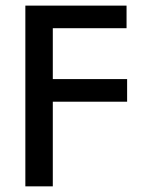

<svg xmlns="http://www.w3.org/2000/svg" viewBox="-20 -660 520 680"><path d="M430.2 -299.8H167V0H69.8V-640.1H428.2V-560.1H167V-379.9H430.2Z"/></svg>

Font: Laconic
Style: Regular
Weight: 400
Designer: Robby Woodard
Version: Version 1.000